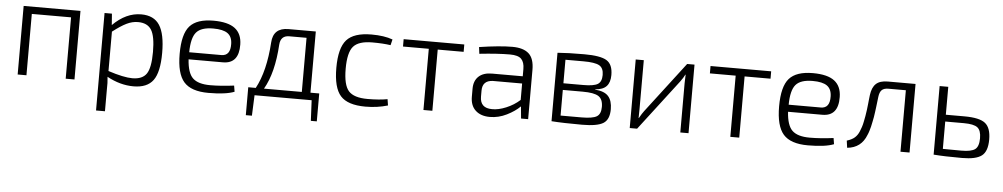

<svg xmlns="http://www.w3.org/2000/svg" viewBox="-39 -821 7055 1350"><g transform="rotate(5 3488.5 -146.5)"><path d="M486 -484V0H424V-433H147V0H85V-484Z M708 -484 714 -404Q807 -497 914 -497Q1004 -497 1044 -435Q1084 -373 1084 -240Q1084 -103 1041.5 -45.5Q999 12 903 12Q809 12 716 -39Q721 0 719 57V204H656V-484ZM719 -358V-80Q830 -44 890 -44Q961 -44 990 -86.5Q1019 -129 1019 -241Q1019 -351 991 -396Q963 -441 896 -441Q856 -441 816 -421.5Q776 -402 719 -358Z M1515 -211H1273Q1279 -115 1317 -79Q1355 -43 1440 -43Q1516 -43 1608 -55L1615 -12Q1554 12 1432 12Q1310 12 1258.5 -46.5Q1207 -105 1207 -244Q1207 -384 1257 -440.5Q1307 -497 1424 -497Q1527 -497 1576 -459.5Q1625 -422 1626 -346Q1628 -211 1515 -211ZM1273 -261H1500Q1564 -261 1562 -345Q1561 -396 1529 -419Q1497 -442 1427 -442Q1342 -442 1308 -402.5Q1274 -363 1273 -261Z M2209 -52V145H2167L2160 0H1757L1751 145H1708V-52H1761Q1828 -176 1841 -380Q1847 -484 1954 -484H2147V-52ZM2086 -434H1964Q1904 -434 1899 -371Q1887 -169 1819 -52H2086Z M2691 -54 2698 -10Q2624 12 2540 12Q2415 12 2364 -45Q2313 -102 2313 -242Q2313 -382 2364 -439.5Q2415 -497 2540 -497Q2629 -497 2689 -475L2679 -434Q2626 -442 2550 -442Q2454 -442 2416.5 -399.5Q2379 -357 2379 -242Q2379 -127 2416.5 -85Q2454 -43 2550 -43Q2634 -43 2691 -54Z M3195 -432H3012V0H2949V-432H2767V-484H3195Z M3306 -428 3300 -475Q3445 -497 3533 -497Q3611 -497 3649.5 -462.5Q3688 -428 3688 -348V0H3638L3630 -85Q3594 -49 3536.5 -20.5Q3479 8 3418 8Q3354 8 3317 -26Q3280 -60 3280 -123V-179Q3280 -235 3313 -266Q3346 -297 3407 -297H3624V-348Q3624 -396 3601.5 -419Q3579 -442 3521 -442Q3435 -442 3306 -428ZM3344 -171V-129Q3344 -48 3429 -48Q3473 -47 3527.5 -69.5Q3582 -92 3624 -130V-246H3417Q3344 -243 3344 -171Z M4139 -250V-248Q4205 -243 4233 -211.5Q4261 -180 4261 -120Q4261 -47 4218.5 -20.5Q4176 6 4069 6Q3933 6 3853 0V-483Q3924 -489 4042 -489Q4156 -489 4200 -462Q4244 -435 4244 -360Q4244 -308 4219 -281Q4194 -254 4139 -250ZM3913 -273H4054Q4127 -273 4155 -290Q4183 -307 4183 -355Q4183 -404 4152 -421.5Q4121 -439 4040 -439H3913ZM3913 -226V-45H4060Q4138 -45 4167.5 -62.5Q4197 -80 4197 -131Q4197 -185 4165.5 -205.5Q4134 -226 4054 -226Z M4820 0H4762V-348Q4762 -366 4764 -408H4762Q4752 -387 4730 -357L4457 0H4405V-484H4462V-138Q4462 -98 4461 -76H4463Q4482 -110 4496 -128L4768 -484H4820Z M5361 -432H5178V0H5115V-432H4933V-484H5361Z M5746 -211H5504Q5510 -115 5548 -79Q5586 -43 5671 -43Q5747 -43 5839 -55L5846 -12Q5785 12 5663 12Q5541 12 5489.5 -46.5Q5438 -105 5438 -244Q5438 -384 5488 -440.5Q5538 -497 5655 -497Q5758 -497 5807 -459.5Q5856 -422 5857 -346Q5859 -211 5746 -211ZM5504 -261H5731Q5795 -261 5793 -345Q5792 -396 5760 -419Q5728 -442 5658 -442Q5573 -442 5539 -402.5Q5505 -363 5504 -261Z M6380 -484V0H6316V-434H6193Q6161 -434 6146 -419Q6131 -404 6127 -370Q6126 -363 6123 -336Q6120 -309 6118.5 -298.5Q6117 -288 6114 -263.5Q6111 -239 6108.5 -226.5Q6106 -214 6102 -193Q6098 -172 6094.5 -158Q6091 -144 6086 -127.5Q6081 -111 6075 -98Q6039 -4 5940 5L5933 -45Q5969 -56 5988.5 -73.5Q6008 -91 6019 -118Q6025 -132 6031 -150Q6037 -168 6041 -189.5Q6045 -211 6048.5 -228.5Q6052 -246 6055 -271.5Q6058 -297 6059.5 -310Q6061 -323 6063.5 -348.5Q6066 -374 6067 -379Q6074 -433 6101.5 -458.5Q6129 -484 6184 -484Z M6611 -287H6742Q6849 -287 6889.5 -254.5Q6930 -222 6930 -140Q6930 -56 6889.5 -25Q6849 6 6751 6Q6625 6 6551 0H6550V-484H6611ZM6611 -239V-46Q6625 -46 6669 -45.5Q6713 -45 6742 -45Q6812 -45 6838.5 -65Q6865 -85 6865 -143Q6865 -198 6839 -218.5Q6813 -239 6742 -239Z"/></g></svg>

Font: Exo 2.0 Light
Style: Regular
Weight: 300
Designer: Natanael Gama
Version: Version 1.001;PS 001.001;hotconv 1.0.70;makeotf.lib2.5.58329